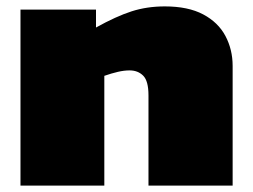

<svg xmlns="http://www.w3.org/2000/svg" viewBox="-20 -580 790 600"><path d="M44 0V-550H280V-494Q343 -529 391 -544.5Q439 -560 495 -560Q568 -560 615 -535Q662 -510 684.5 -467.5Q707 -425 707 -374V0H444V-282Q444 -327 427.5 -343.5Q411 -360 385 -360Q368 -360 348.5 -355.5Q329 -351 306 -343V0Z"/></svg>

Font: Georama Expanded Black
Style: Regular
Weight: 900
Width: 7
Designer: Jean-Baptiste Levee
Foundry: Production Type
Version: Version 1.000